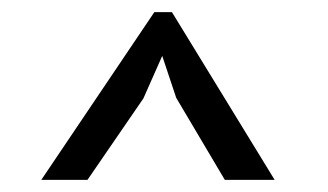

<svg xmlns="http://www.w3.org/2000/svg" viewBox="-20 -731 540 316"><path d="M234 -711H263L432 -435H350L270 -570L247 -639L216 -569L124 -435H48Z"/></svg>

Font: PT Sans
Style: Regular
Weight: 400
Designer: A.Korolkova, O.Umpeleva, V.Yefimov
Foundry: ParaType Ltd
Version: Version 2.003